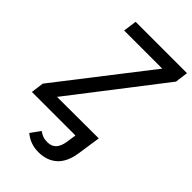

<svg xmlns="http://www.w3.org/2000/svg" viewBox="-276 -776 1076 1076"><g transform="rotate(45 262.0 -238.0)"><path d="M522 -612 111 -80 441 -81 429 0 420 60Q408 137 365.5 175Q323 213 255 213Q192 213 144 173L185 116Q203 128 217 133Q231 138 253 138Q316 138 328 60L337 0H-8L2 -76L416 -609H114L125 -689H532Z"/></g></svg>

Font: Fira Sans
Style: Italic
Weight: 400
Italic angle: -8°
Designer: bBox Type GmbH & Carrois Corporate GbR & Edenspiekermann AG
Foundry: bBox Type GmbH & Carrois Corporate GbR & Edenspiekermann AG
Version: Version 4.301